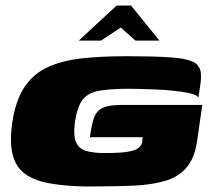

<svg xmlns="http://www.w3.org/2000/svg" viewBox="-20 -667 757 690"><path d="M278 3Q208 1 156 -8.5Q104 -18 71 -41.5Q38 -65 26 -109.5Q14 -154 24 -226Q36 -307 68.5 -355Q101 -403 153.5 -426.5Q206 -450 276.5 -457.5Q347 -465 434 -465Q479 -465 521.5 -464Q564 -463 596.5 -460.5Q629 -458 644 -454Q677 -448 689 -434Q701 -420 702 -403Q703 -386 701 -370L693 -316Q689 -325 665 -331Q641 -337 607 -340.5Q573 -344 538.5 -345.5Q504 -347 477.5 -347.5Q451 -348 443 -348Q374 -348 334.5 -340.5Q295 -333 276 -307.5Q257 -282 249 -227Q243 -179 253.5 -155.5Q264 -132 290 -124.5Q316 -117 356 -117Q410 -117 438 -121.5Q466 -126 477.5 -135Q489 -144 491 -157Q491 -162 491.5 -166Q492 -170 493 -174H303Q309 -219 318 -244Q327 -269 349.5 -279.5Q372 -290 419 -290H707L688 -158Q679 -98 650 -64.5Q621 -31 573.5 -17Q526 -3 463 0Q400 3 323 3Q312 3 300.5 3Q289 3 278 3ZM263 -521 399 -647H451L553 -521H467L414 -568L343 -521Z"/></svg>

Font: Genos Black
Style: Italic
Weight: 900
Italic angle: -8°
Version: Version 1.010